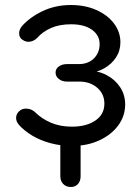

<svg xmlns="http://www.w3.org/2000/svg" viewBox="-20 -574 559 767"><path d="M263 173Q244 173 232.5 161Q221 149 221 130V0L302 -30V130Q302 149 291.5 161Q281 173 263 173ZM268 9Q223 9 182 -2Q141 -13 108.5 -32.5Q76 -52 55 -76Q43 -90 44.5 -106.5Q46 -123 62 -134Q74 -142 91.5 -139.5Q109 -137 121 -125Q146 -100 183 -84Q220 -68 267 -68Q325 -68 361 -92.5Q397 -117 397 -160Q397 -198 369.5 -222.5Q342 -247 301 -248H248Q228 -248 215 -258.5Q202 -269 202 -284Q202 -299 215 -308.5Q228 -318 248 -318H300Q336 -320 357 -342.5Q378 -365 378 -398Q378 -433 347.5 -455Q317 -477 264 -477Q217 -477 183.5 -462Q150 -447 129 -423Q116 -410 100 -407.5Q84 -405 70 -415Q57 -423 56.5 -439.5Q56 -456 68 -470Q100 -506 151 -530Q202 -554 263 -554Q320 -554 365 -534Q410 -514 435.5 -480Q461 -446 461 -405Q461 -371 443 -344Q425 -317 395.5 -300.5Q366 -284 329 -282V-292Q372 -292 406 -274Q440 -256 460 -225.5Q480 -195 480 -157Q480 -110 452 -72.5Q424 -35 376 -13Q328 9 268 9Z"/></svg>

Font: Comfortaa Medium
Style: Regular
Weight: 500
Designer: Johan Aakerlund
Foundry: Johan Aakerlund
Version: Version 3.104; ttfautohint (v1.8.1.43-b0c9)